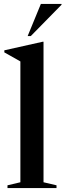

<svg xmlns="http://www.w3.org/2000/svg" viewBox="-20 -955 332 975"><path d="M201 -29.5 267 -14V0H18V-14L83.5 -29.5V-643Q74 -648.5 52.8 -660.5Q31.5 -672.5 2 -689V-699.5L196.5 -743H201ZM120.5 -772 187.5 -935H292.5V-931L136.5 -772Z"/></svg>

Font: Newsreader Display Medium
Style: Regular
Weight: 500
Designer: Hugues Gentile
Foundry: Production Type
Version: Version 1.001